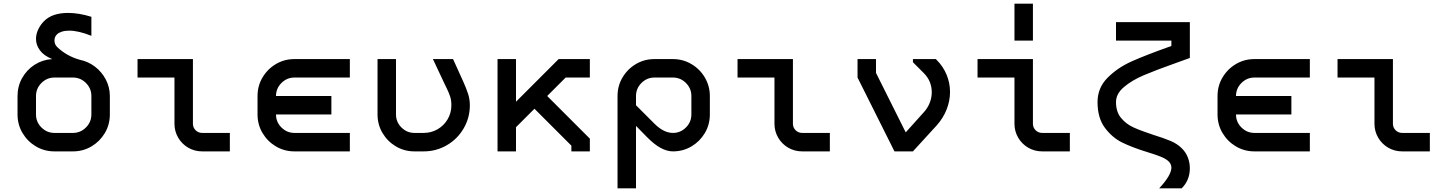

<svg xmlns="http://www.w3.org/2000/svg" viewBox="-20 -820 7840 1040"><path d="M375 0H275Q220 0 174.5 -27Q129 -54 102 -99.5Q75 -145 75 -200V-300Q75 -353 100 -397.5Q125 -442 168 -469.5Q211 -497 263 -500Q218 -518 196.5 -547Q175 -576 175 -609Q175 -635 187 -660.5Q199 -686 219 -706Q263 -750 349 -750Q407 -750 475 -729V-626Q405 -654 355 -654Q332 -654 315 -648.5Q298 -643 290 -635Q275 -622 275 -600Q275 -580 290 -565Q341 -516 413 -496Q458 -487 495 -458.5Q532 -430 553.5 -388.5Q575 -347 575 -300V-200Q575 -145 548 -99.5Q521 -54 475.5 -27Q430 0 375 0ZM275 -100H375Q416 -100 445.5 -129.5Q475 -159 475 -200V-300Q475 -341 445.5 -370.5Q416 -400 375 -400H275Q234 -400 204.5 -370.5Q175 -341 175 -300V-200Q175 -159 204.5 -129.5Q234 -100 275 -100Z M925 -400H725V-500H1025V-150Q1025 -129 1039.5 -114.5Q1054 -100 1075 -100H1225V0H1075Q1034 0 999.5 -20Q965 -40 945 -74.5Q925 -109 925 -150Z M1575 -500H1875V-400H1575Q1534 -400 1504.5 -370.5Q1475 -341 1475 -300H1775V-200H1475Q1475 -159 1504.5 -129.5Q1534 -100 1575 -100H1875V0H1575Q1520 0 1474.5 -27Q1429 -54 1402 -99.5Q1375 -145 1375 -200V-300Q1375 -355 1402 -400.5Q1429 -446 1474.5 -473Q1520 -500 1575 -500Z M2025 -200V-500H2125V-200Q2125 -159 2154.5 -129.5Q2184 -100 2225 -100H2275Q2316 -100 2350.5 -120Q2385 -140 2405 -174.5Q2425 -209 2425 -250Q2425 -277 2418 -298Q2411 -319 2401 -339Q2391 -359 2387 -368L2325 -500H2434L2488 -381Q2506 -341 2515.5 -311.5Q2525 -282 2525 -250Q2525 -182 2491.5 -124.5Q2458 -67 2400.5 -33.5Q2343 0 2275 0H2225Q2170 0 2124.5 -27Q2079 -54 2052 -99.5Q2025 -145 2025 -200Z M3075 -31 2875 -231 2775 -131V0H2675V-500H2775V-269L3006 -500H3175V-400H3044L2944 -300L3175 -69V0H3075Z M3325 -300Q3325 -355 3352 -400.5Q3379 -446 3424.5 -473Q3470 -500 3525 -500H3625Q3679 -500 3725 -473Q3771 -446 3798 -400Q3825 -354 3825 -300V-200Q3825 -145 3798 -99.5Q3771 -54 3725.5 -27Q3680 0 3625 0Q3561 0 3487 -75L3425 -138V200H3325ZM3525 -150Q3575 -100 3625 -100Q3666 -100 3695.5 -129.5Q3725 -159 3725 -200V-300Q3725 -341 3695.5 -370.5Q3666 -400 3625 -400H3525Q3484 -400 3454.5 -370.5Q3425 -341 3425 -300V-250Z M4175 -400H3975V-500H4275V-150Q4275 -129 4289.5 -114.5Q4304 -100 4325 -100H4475V0H4325Q4284 0 4249.5 -20Q4215 -40 4195 -74.5Q4175 -109 4175 -150Z M4625 -500H4725V-425L4886 -103L4984 -212Q5005 -235 5016 -263Q5027 -291 5027 -320Q5027 -381 4984 -424L4925 -483V-500H5049L5054 -495Q5089 -460 5107.5 -415Q5126 -370 5126 -322Q5126 -274 5107.5 -227Q5089 -180 5054 -141L4925 0H4825L4625 -400Z M5475 -400H5275V-500H5575V-150Q5575 -129 5589.5 -114.5Q5604 -100 5625 -100H5775V0H5625Q5584 0 5549.5 -20Q5515 -40 5495 -74.5Q5475 -109 5475 -150ZM5575 -800V-600H5475V-800Z M6425 91Q6425 156 6381 200H6259Q6325 129 6325 88Q6325 69 6310 54Q6295 40 6268 29Q6241 18 6195 4Q6114 -21 6059.5 -47.5Q6005 -74 5965 -127.5Q5925 -181 5925 -267Q5925 -344 5979 -398.5Q6033 -453 6110 -487.5Q6187 -522 6325 -571V-600H6025V-700H6425V-506L6353 -480Q6240 -440 6175.5 -412.5Q6111 -385 6068 -348.5Q6025 -312 6025 -267Q6025 -214 6052.5 -181Q6080 -148 6119.5 -130Q6159 -112 6226 -90Q6287 -71 6322 -56Q6357 -41 6381 -17Q6403 4 6414 32.5Q6425 61 6425 91Z M6775 -500H7075V-400H6775Q6734 -400 6704.5 -370.5Q6675 -341 6675 -300H6975V-200H6675Q6675 -159 6704.5 -129.5Q6734 -100 6775 -100H7075V0H6775Q6720 0 6674.5 -27Q6629 -54 6602 -99.5Q6575 -145 6575 -200V-300Q6575 -355 6602 -400.5Q6629 -446 6674.5 -473Q6720 -500 6775 -500Z M7425 -400H7225V-500H7525V-150Q7525 -129 7539.5 -114.5Q7554 -100 7575 -100H7725V0H7575Q7534 0 7499.5 -20Q7465 -40 7445 -74.5Q7425 -109 7425 -150Z"/></svg>

Font: Monoikos Medium
Style: Regular
Weight: 500
Designer: Brian Krent
Version: Version 0.088